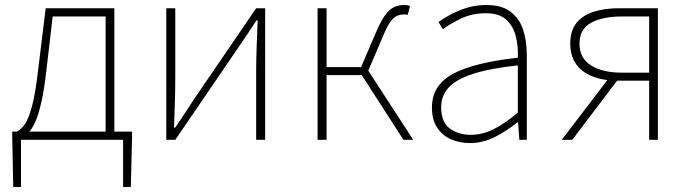

<svg xmlns="http://www.w3.org/2000/svg" viewBox="-20 -560 2760 769"><path d="M64 0V189H33L29 -13V-33H509V-13L504 189H473V0ZM403 -12V-494H191L165 -272Q156 -194 144.5 -145.5Q133 -97 120.5 -70Q108 -43 96 -30.5Q84 -18 75 -11L48 -33Q65 -42 79.5 -62.5Q94 -83 107.5 -132Q121 -181 132 -274L163 -527H438V-12Z M646 0V-527H682V-249Q682 -206 680.5 -154Q679 -102 677 -49H682Q699 -74 720.5 -106.5Q742 -139 758 -164L1006 -527H1042V0H1006V-277Q1006 -321 1008 -373Q1010 -425 1012 -478H1007Q991 -453 969 -420.5Q947 -388 930 -363L682 0Z M1252 0V-527H1288V-291H1426L1484 -426Q1505 -476 1523 -500Q1541 -524 1559.5 -532Q1578 -540 1599 -540Q1606 -540 1612.5 -539Q1619 -538 1622 -536L1613 -500Q1609 -502 1606 -502Q1603 -502 1597 -502Q1583 -502 1570 -496.5Q1557 -491 1543.5 -472.5Q1530 -454 1514 -415L1455 -277L1635 0H1596L1429 -259H1288V0Z M1862 13Q1821 13 1786.5 -2Q1752 -17 1731 -48.5Q1710 -80 1710 -130Q1710 -218 1793 -263.5Q1876 -309 2054 -329Q2056 -372 2046.5 -412.5Q2037 -453 2009 -480Q1981 -507 1926 -507Q1870 -507 1825 -485Q1780 -463 1754 -443L1736 -472Q1753 -484 1781.5 -500Q1810 -516 1847.5 -528Q1885 -540 1928 -540Q1990 -540 2025.5 -512.5Q2061 -485 2075.5 -440Q2090 -395 2090 -341V0H2060L2055 -70H2052Q2012 -37 1963.5 -12Q1915 13 1862 13ZM1865 -20Q1912 -20 1957 -42.5Q2002 -65 2054 -109V-298Q1940 -286 1872.5 -263.5Q1805 -241 1776 -208.5Q1747 -176 1747 -131Q1747 -70 1782 -45Q1817 -20 1865 -20Z M2580 0V-237H2452Q2413 -237 2379 -245.5Q2345 -254 2319 -272Q2293 -290 2278.5 -318Q2264 -346 2264 -385Q2264 -437 2289 -468Q2314 -499 2358 -513Q2402 -527 2459 -527H2615V0ZM2471 -269H2580V-494H2471Q2393 -494 2347 -468.5Q2301 -443 2301 -385Q2301 -327 2347 -298Q2393 -269 2471 -269ZM2230 0 2423 -253 2454 -240 2272 0Z"/></svg>

Font: Shanggu Sans SC VF
Style: Regular
Weight: 250
Designer: GuiWonder
Version: Version 1.021